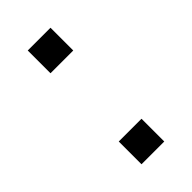

<svg xmlns="http://www.w3.org/2000/svg" viewBox="4 -844 358 358"><g transform="rotate(45 183.0 -665.0)"><path d="M273 -635V-695H333V-635ZM33 -635V-695H93V-635Z"/></g></svg>

Font: M PLUS 1 Thin Thin
Style: Regular
Weight: 250
Version: Version 1.001